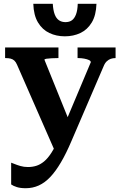

<svg xmlns="http://www.w3.org/2000/svg" viewBox="-20 -762 638 1015"><path d="M323 -570Q278 -570 241 -587.5Q204 -605 181 -643Q158 -681 156 -742H259Q261 -708 269 -686.5Q277 -665 291.5 -655Q306 -645 326 -645Q347 -645 360.5 -655Q374 -665 382 -686.5Q390 -708 391 -742H490Q488 -681 465 -643Q442 -605 405 -587.5Q368 -570 323 -570ZM359 -90 320 -12 272 41 70 -420Q64 -434 56 -441.5Q48 -449 36.5 -452Q25 -455 8 -455H7V-511H289V-455H287Q270 -455 253 -454Q236 -453 225.5 -451.5Q215 -450 215 -446ZM358 -17Q330 49 302 96.5Q274 144 245.5 174Q217 204 185 218.5Q153 233 116 233Q88 233 69 227Q50 221 39 213V98Q43 99 56 104.5Q69 110 87.5 115.5Q106 121 128 121Q151 121 172 114.5Q193 108 213 91.5Q233 75 252.5 44.5Q272 14 291 -33L308 -72L460 -433Q460 -440 450.5 -444.5Q441 -449 425.5 -452Q410 -455 393 -455H390V-511H591V-455Q577 -455 565.5 -451Q554 -447 544 -437.5Q534 -428 527 -410Z"/></svg>

Font: Roboto Serif 28pt SemiBold
Style: Regular
Weight: 600
Designer: Greg Gazdowicz
Foundry: Commercial Type
Version: Version 1.008